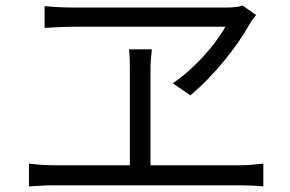

<svg xmlns="http://www.w3.org/2000/svg" viewBox="-20 -707 1040 689"><path d="M899 -653 851 -687C837 -682 815 -680 795 -680C704 -680 317 -680 240 -680C206 -680 171 -682 140 -685V-607C140 -607 208 -611 244 -611C311 -611 710 -611 789 -611C751 -544 679 -462 600 -408L663 -365C747 -434 832 -541 876 -621C882 -632 890 -642 899 -653ZM84 -120V-38C115 -40 145 -42 173 -42H842C862 -42 898 -41 925 -38V-120C899 -117 872 -114 842 -114H520V-456C520 -481 522 -504 525 -530H443C446 -504 446 -478 446 -457V-114H173C144 -114 114 -116 84 -120Z"/></svg>

Font: Noto Sans JP DemiLight
Style: Regular
Weight: 350
Designer: Ryoko NISHIZUKA 西塚涼子 (kana, bopomofo & ideographs); Paul D. Hunt (Latin, Greek & Cyrillic); Sandoll Communications 산돌커뮤니
Foundry: Adobe
Version: Version 2.004;hotconv 1.0.118;makeotfexe 2.5.65603